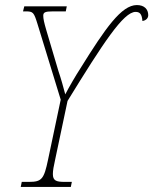

<svg xmlns="http://www.w3.org/2000/svg" viewBox="-20 -739 606 759"><path d="M62 0H260L264 -20H235C202 -20 189 -25 189 -51C189 -64 192 -82 198 -108L247 -340C388 -569 468 -692 516 -692C533 -692 541 -683 543 -656C557 -658 566 -667 566 -679C566 -702 551 -719 521 -719C460 -719 397 -628 298 -469C279 -440 252 -393 238 -366C231 -393 221 -429 211 -458L163 -620C154 -651 151 -665 151 -677C151 -690 158 -694 189 -694H240L244 -714H76L71 -694H82C111 -694 114 -690 128 -645L220 -345L170 -108C154 -31 145 -20 95 -20H66Z"/></svg>

Font: Noto Serif Condensed Thin
Style: Italic
Weight: 100
Width: 3
Italic angle: -12°
Designer: Monotype Design Team
Foundry: Monotype Imaging Inc.
Version: Version 2.013